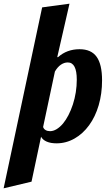

<svg xmlns="http://www.w3.org/2000/svg" viewBox="-111 -772 604 1042"><path d="M117.7 -731.9 266.1 -752 199.7 -461.9H204.1Q252 -504.9 320.8 -504.9Q383.8 -504.9 413.3 -463.9Q442.9 -422.9 442.9 -335.9Q442.9 -263.7 424.6 -200.9Q406.2 -138.2 372.6 -92.3Q338.9 -45.9 293.2 -20Q247.6 5.9 195.8 5.9Q164.1 5.9 142.6 -3.4Q121.1 -12.7 111.8 -29.8L60.1 213.9L-91.3 250ZM231 -101.6Q263.2 -140.6 284.7 -205.6Q305.7 -271 305.7 -339.8Q305.7 -433.1 256.8 -433.1Q237.3 -433.1 219.2 -420.7Q201.2 -408.2 187 -383.8L123 -83Q126 -72.3 136.2 -66.2Q146.5 -60.1 160.6 -60.1Q178.2 -60.1 196.3 -71Q214.4 -82 231 -101.6Z"/></svg>

Font: Pattaya
Style: Regular
Weight: 400
Designer: Pablo Impallari / Thai characters Designed by Thanarat Vachiruckul and Suppakit Chalermlarp
Foundry: Pablo Impallari
Version: Version 1.007;September 16, 2023;FontCreator 15.0.0.2934 64-